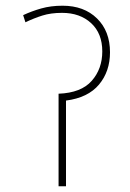

<svg xmlns="http://www.w3.org/2000/svg" viewBox="-20 -652 454 672"><path d="M199 -632Q274 -632 319.5 -587.5Q365 -543 365 -469Q365 -402 326.5 -356Q288 -310 211 -300V0H185V-324Q264 -327 301 -369Q338 -411 338 -472Q338 -535 299 -571Q260 -607 197 -607Q158 -607 128 -597.5Q98 -588 69 -574L61 -599Q91 -613 124.5 -622.5Q158 -632 199 -632Z"/></svg>

Font: Noto Sans Devanagari Thin
Style: Regular
Weight: 100
Designer: Jelle Bosma - Monotype Design Team
Foundry: Monotype Imaging Inc.
Version: Version 2.004; ttfautohint (v1.8.4.7-5d5b)